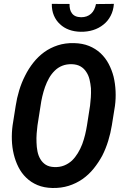

<svg xmlns="http://www.w3.org/2000/svg" viewBox="-20 -938 627 968"><path d="M543.9 -306.2 559.6 -404.3Q564.5 -440.9 562.7 -478.5Q561 -516.1 552.7 -551.3Q543.9 -585.4 527.8 -616Q511.7 -646.5 486.8 -669.9Q461.9 -692.9 429 -706.3Q396 -719.7 353 -720.7Q308.6 -721.7 271.2 -709.5Q233.9 -697.3 203.1 -675.3Q172.4 -652.8 148.2 -622.3Q124 -591.8 106.4 -556.2Q88.4 -521 76.7 -482.2Q64.9 -443.4 59.1 -404.3L43.5 -305.7Q38.6 -269.5 39.8 -232.4Q41 -195.3 49.3 -160.6Q57.6 -126 73 -95.5Q88.4 -64.9 112.3 -42Q136.2 -18.6 168.9 -4.9Q201.7 8.8 244.1 9.8Q288.6 10.7 326.4 -1.2Q364.3 -13.2 396 -35.2Q427.2 -57.1 451.9 -87.6Q476.6 -118.2 495.6 -153.3Q513.7 -189 525.6 -228Q537.6 -267.1 543.9 -306.2ZM434.1 -405.8 418.5 -305.7Q415 -283.7 409.2 -259.3Q403.3 -234.9 394.5 -210.9Q385.3 -187 372.3 -165.8Q359.4 -144.5 342.8 -128.4Q325.2 -112.3 303.2 -103.5Q281.2 -94.7 253.9 -95.7Q227.5 -96.7 210.7 -107.4Q193.8 -118.2 183.6 -135.7Q173.3 -152.8 168.9 -174.8Q164.6 -196.8 164.1 -219.7Q163.1 -242.7 164.8 -264.9Q166.5 -287.1 168.9 -305.2L184.6 -405.3Q187.5 -427.2 193.1 -451.4Q198.7 -475.6 207 -499.5Q215.3 -522.9 227.3 -544.2Q239.3 -565.4 255.9 -581.5Q272 -597.7 293.7 -606.4Q315.4 -615.2 343.3 -614.3Q369.1 -613.3 386.7 -602.8Q404.3 -592.3 415 -575.2Q426.3 -558.6 431.4 -537.1Q436.5 -515.6 438.5 -493.2Q439.5 -469.7 438 -447.3Q436.5 -424.8 434.1 -405.8ZM554.2 -918.5 463.9 -917.5Q460.9 -902.3 454.8 -889.9Q448.7 -877.4 439 -868.7Q429.2 -859.9 416.7 -855.5Q404.3 -851.1 388.7 -851.1Q371.6 -851.6 360.4 -856.7Q349.1 -861.8 342.3 -871.6Q335.9 -879.9 333 -892.1Q330.1 -904.3 330.6 -918L241.2 -918.5Q240.7 -885.7 251.7 -859.9Q262.7 -834 282.2 -816.4Q301.3 -797.9 328.1 -788.1Q355 -778.3 387.2 -777.8Q420.4 -777.3 449.5 -786.4Q478.5 -795.4 501.5 -814Q523.9 -831.5 537.8 -858.2Q551.8 -884.8 554.2 -918.5Z"/></svg>

Font: Roboto Mono SemiBold
Style: Italic
Weight: 600
Italic angle: -10°
Monospace: yes
Designer: Google
Version: Version 3.000